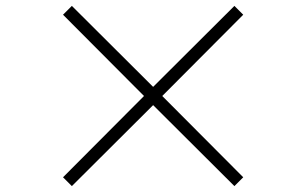

<svg xmlns="http://www.w3.org/2000/svg" viewBox="-20 -694 1040 652"><path d="M224 -62 194 -92 469 -368 194 -644 224 -674 500 -399 776 -674 806 -644 531 -368 806 -92 776 -62 500 -337Z"/></svg>

Font: Noto Serif SC ExtraLight Light
Style: Regular
Weight: 300
Version: Version 2.002-H1;hotconv 1.1.0;makeotfexe 2.6.0